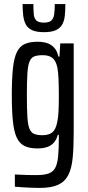

<svg xmlns="http://www.w3.org/2000/svg" viewBox="-20 -723 433 943"><path d="M174 200Q154 200 133.5 199Q113 198 93 197Q73 196 53 194V134Q63 134 78.5 135Q94 136 114 136.5Q134 137 159 137Q197 137 219 129Q241 121 251.5 101Q262 81 265.5 45Q269 9 269 -46V-61H264Q258 -38 245 -23Q232 -8 212 -1Q192 6 164 6Q125 6 100.5 -6Q76 -18 62.5 -46.5Q49 -75 43.5 -126Q38 -177 38 -255Q38 -336 43.5 -387.5Q49 -439 63 -467.5Q77 -496 102 -507Q127 -518 165 -518Q189 -518 209 -512Q229 -506 244.5 -490.5Q260 -475 267 -445H272L276 -510H342V-74Q342 0 337 52Q332 104 315.5 136.5Q299 169 265.5 184.5Q232 200 174 200ZM189 -59Q220 -59 237 -73Q254 -87 261 -123Q266 -145 267.5 -177Q269 -209 269 -250Q269 -297 267.5 -333Q266 -369 262 -390Q255 -424 238 -438Q221 -452 190 -452Q164 -452 148.5 -446Q133 -440 125 -420.5Q117 -401 114.5 -361.5Q112 -322 112 -255Q112 -188 114.5 -148.5Q117 -109 125 -90Q133 -71 148.5 -65Q164 -59 189 -59ZM196 -565Q159 -565 137.5 -575Q116 -585 106.5 -603.5Q97 -622 94 -647Q91 -672 91 -703H144Q144 -672 146 -652Q148 -632 159 -622Q170 -612 195 -612Q221 -612 232 -622Q243 -632 246 -652.5Q249 -673 249 -703H301Q301 -672 298.5 -647Q296 -622 286 -603.5Q276 -585 254.5 -575Q233 -565 196 -565Z"/></svg>

Font: Saira ExtraCondensed Medium
Style: Regular
Weight: 500
Width: 2
Designer: Hector Gatti with collaboration of the Omnibus-Type team
Foundry: Omnibus-Type
Version: Version 1.101